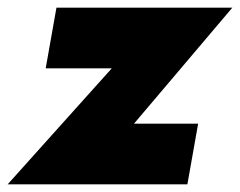

<svg xmlns="http://www.w3.org/2000/svg" viewBox="-37 -480 625 500"><path d="M254 -302 -17 0H451L479 -158H312L568 -460H110L82 -302Z"/></svg>

Font: Jost* 800 Heavy Italic
Style: Italic
Weight: 800
Italic angle: -10°
Version: Version 3.200; ttfautohint (v0.97) -l 8 -r 50 -G 200 -x 14 -